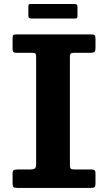

<svg xmlns="http://www.w3.org/2000/svg" viewBox="-20 -918 528 938"><path d="M321.5 -638V-112Q321.5 -98 326 -94Q330.5 -90 344.5 -90H429Q446.5 -90 446.5 -73.5V-20.5Q446.5 -7.5 442 -3.8Q437.5 0 424 0H64Q50 0 45.8 -4.2Q41.5 -8.5 41.5 -22V-71Q41.5 -83 46.5 -86.5Q51.5 -90 66.5 -90H127.5Q141 -90 148.8 -94Q156.5 -98 156.5 -114.5V-638Q156.5 -651 153.8 -655.5Q151 -660 137.5 -660H63Q50.5 -660 46 -663.8Q41.5 -667.5 41.5 -679.5V-729.5Q41.5 -743 44.8 -746.5Q48 -750 61.5 -750H424Q438.5 -750 442.5 -746Q446.5 -742 446.5 -727.5V-684Q446.5 -668.5 441.2 -664.2Q436 -660 422.5 -660H343.5Q329 -660 325.2 -656Q321.5 -652 321.5 -638ZM118.5 -843.5V-885Q118.5 -892 120.2 -895.2Q122 -898.5 128.5 -898.5H341.5Q351 -898.5 354.8 -895.8Q358.5 -893 358.5 -883V-842.5Q358.5 -834.5 357 -831Q355.5 -827.5 347.5 -827.5H136Q126.5 -827.5 122.5 -830.2Q118.5 -833 118.5 -843.5Z"/></svg>

Font: Besley
Style: Bold
Weight: 700
Designer: Owen Earl
Foundry: indestructible type*
Version: Version 2.001; ttfautohint (v1.8.3)